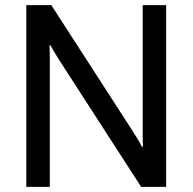

<svg xmlns="http://www.w3.org/2000/svg" viewBox="-20 -731 753 751"><path d="M83 0V-710.9H180.7L502.4 -212.9Q512.2 -198.2 520.8 -183.6Q529.3 -168.9 535.2 -156.7H539.1Q538.6 -171.4 538.3 -189.7Q538.1 -208 538.1 -222.7V-710.9H629.9V0H532.2L210.4 -498Q200.7 -512.7 192.4 -527.3Q184.1 -542 177.2 -554.2H173.8Q174.3 -539.6 174.6 -521.2Q174.8 -502.9 174.8 -488.3V0Z"/></svg>

Font: RobotoFlex
Style: Regular
Weight: 400
Designer: Berlow after Robertson
Foundry: Google
Version: Version 2.136